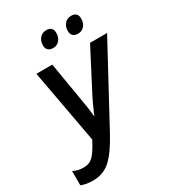

<svg xmlns="http://www.w3.org/2000/svg" viewBox="-231 -1025 1030 1150"><g transform="rotate(-30 284.5 -450.5)"><path d="M-13 -4V-103Q17 -86 60 -86Q99 -86 125 -112Q151 -138 186 -206L93 -714H203L251 -428Q260 -382 266 -318L278 -347Q300 -397 314 -425L464 -714H582L293 -179Q239 -80 189.5 -35Q140 10 67 10Q22 10 -13 -4ZM212 -841Q212 -871 229 -891Q246 -911 275 -911Q296 -911 307.5 -900Q319 -889 319 -868Q319 -836 302 -816.5Q285 -797 259 -797Q237 -797 224.5 -808Q212 -819 212 -841ZM384 -841Q384 -871 401 -891Q418 -911 447 -911Q468 -911 479.5 -900Q491 -889 491 -868Q491 -836 474 -816.5Q457 -797 431 -797Q409 -797 396.5 -808Q384 -819 384 -841Z"/></g></svg>

Font: Noto Sans UI NarrowMedium
Style: Italic
Weight: 500
Width: 4
Italic angle: -12°
Designer: Monotype Design Team
Foundry: Monotype Imaging Inc.
Version: Version 1.001